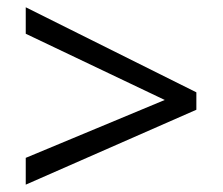

<svg xmlns="http://www.w3.org/2000/svg" viewBox="-20 -626 612 528"><path d="M50.8 -191.9 433.1 -351.1 50.8 -533.2V-606L520 -372.1V-324.2L50.8 -118.2Z"/></svg>

Font: Samim FD
Style: FD
Weight: 400
Foundry: DejaVu fonts team - Redesigned by Saber Rastikerdar
Version: Version 4.0.5